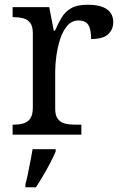

<svg xmlns="http://www.w3.org/2000/svg" viewBox="-20 -566 511 807"><path d="M33 0V-42H36Q59 -42 77.5 -47Q96 -52 107 -67.5Q118 -83 118 -114V-426Q118 -456 106.5 -470.5Q95 -485 76.5 -489.5Q58 -494 36 -494H33V-536H187L206 -437H211Q224 -467 239 -492Q254 -517 279 -531.5Q304 -546 348 -546Q403 -546 429.5 -527Q456 -508 456 -473Q456 -442 434.5 -422Q413 -402 363 -402Q363 -443 351 -461.5Q339 -480 310 -480Q282 -480 263 -458Q244 -436 233 -402Q222 -368 217 -331.5Q212 -295 212 -266V-109Q212 -80 223.5 -65.5Q235 -51 253.5 -46.5Q272 -42 294 -42H322V0ZM87 208Q93 186 98 161Q103 136 108 110.5Q113 85 117 61H214V71Q205 92 191 119Q177 146 161 173Q145 200 131 221H87Z"/></svg>

Font: Noto Serif Telugu
Style: Regular
Weight: 400
Designer: Jelle Bosma - Monotype Design Team
Foundry: Monotype Imaging Inc.
Version: Version 2.003